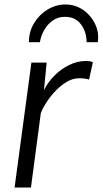

<svg xmlns="http://www.w3.org/2000/svg" viewBox="-20 -836 458 856"><path d="M45 0 120 -557H188L176 -434Q192.5 -468.5 221.8 -498Q251 -527.5 287.5 -545.8Q324 -564 362 -564Q386.5 -564 394 -558L377 -481Q363.5 -487 333 -487Q298.5 -487 264.2 -462.5Q230 -438 202.8 -402Q175.5 -366 162 -332L118 0ZM272 -816Q315.5 -816 350.5 -791.8Q385.5 -767.5 404 -729Q422.5 -690.5 416 -648H366Q366 -694 341 -727.5Q316 -761 270 -761Q238 -761 214.2 -743.8Q190.5 -726.5 176.2 -700.5Q162 -674.5 158 -648H109Q109 -695 132 -733Q155 -771 192.2 -793.5Q229.5 -816 272 -816Z"/></svg>

Font: Merriweather Sans Light
Style: Italic
Weight: 300
Italic angle: -7.5°
Designer: Eben Sorkin
Foundry: Eben Sorkin
Version: Version 2.001; ttfautohint (v1.8.3)